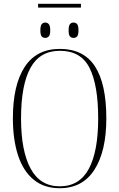

<svg xmlns="http://www.w3.org/2000/svg" viewBox="-20 -983 630 1013"><path d="M181 -943V-963H407V-943ZM219 -783Q207 -783 200 -791Q193 -799 193 -823Q193 -847 200 -855.5Q207 -864 219 -864Q230 -864 237.5 -855.5Q245 -847 245 -823Q245 -799 237.5 -791Q230 -783 219 -783ZM368 -783Q356 -783 349 -791Q342 -799 342 -823Q342 -847 349 -855.5Q356 -864 368 -864Q380 -864 387 -855.5Q394 -847 394 -823Q394 -799 387 -791Q380 -783 368 -783ZM295 10Q212 10 157 -35.5Q102 -81 75 -164Q48 -247 48 -359Q48 -534 110 -629.5Q172 -725 296 -725Q421 -725 481 -633Q541 -541 541 -358Q541 -186 478.5 -88Q416 10 295 10ZM295 0Q399 0 448.5 -92Q498 -184 498 -358Q498 -534 452.5 -624.5Q407 -715 296 -715Q190 -715 140.5 -624.5Q91 -534 91 -358Q91 -187 141.5 -93.5Q192 0 295 0Z"/></svg>

Font: Noto Serif Display Condensed ExtraLight
Style: Regular
Weight: 200
Width: 3
Designer: Monotype Design Team
Foundry: Monotype Imaging Inc.
Version: Version 2.009